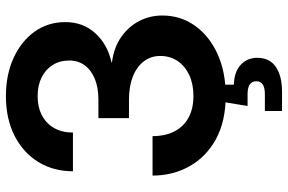

<svg xmlns="http://www.w3.org/2000/svg" viewBox="-184 -596 983 656"><g transform="rotate(-90 308.0 -267.5)"><path d="M310.1 11.7Q222.2 11.7 161.1 -21.7Q100.1 -55.2 68.4 -112.1Q36.6 -168.9 36.6 -238.3H171.4Q171.4 -194.8 187.7 -163.3Q204.1 -131.8 234.9 -115.2Q265.6 -98.6 308.6 -98.6Q349.1 -98.6 379.9 -112.8Q410.6 -127 428 -152.6Q445.3 -178.2 445.3 -211.9Q445.3 -244.1 426.8 -268.3Q408.2 -292.5 374.8 -305.7Q341.3 -318.8 296.4 -318.8H232.9V-423.3H296.4Q336.9 -423.3 366.9 -435.5Q397 -447.8 413.3 -470Q429.7 -492.2 429.7 -522.5Q429.7 -555.7 414.3 -579.8Q398.9 -604 371.8 -617.4Q344.7 -630.9 308.1 -630.9Q270.5 -630.9 242.4 -616.2Q214.4 -601.6 199 -574.5Q183.6 -547.4 183.6 -510.3H51.3Q51.3 -576.7 83 -628.4Q114.7 -680.2 172.6 -709.7Q230.5 -739.3 308.1 -739.3Q381.3 -739.3 438.5 -713.1Q495.6 -687 528.3 -641.4Q561 -595.7 561 -536.1Q561 -475.6 522.9 -433.8Q484.9 -392.1 423.3 -378.4V-377Q473.6 -370.6 509.3 -345.9Q544.9 -321.3 564.2 -284.7Q583.5 -248 583.5 -205.1Q583.5 -142.1 548.3 -93Q513.2 -43.9 451.7 -16.1Q390.1 11.7 310.1 11.7ZM257.3 204.1V145.5H314.9Q336.9 145.5 347.9 138.2Q358.9 130.9 358.9 116.2Q358.9 101.6 347.9 94Q336.9 86.4 314.9 86.4H274.4L292 -21.5H347.2V0V39.6Q390.6 40.5 414.8 62.7Q439 85 439 119.6Q439 161.6 408 182.9Q377 204.1 323.2 204.1Z"/></g></svg>

Font: Inter Cardless Display
Style: Bold
Weight: 700
Designer: Rasmus Andersson
Foundry: rsms
Version: Version 4.001;git-9221beed3